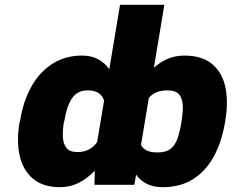

<svg xmlns="http://www.w3.org/2000/svg" viewBox="-20 -770 1023 800"><path d="M919 -269.9 917.6 -259.9Q904.1 -179.7 871.3 -119Q838.4 -58.2 785.3 -24.1Q732.2 9.9 657.7 9.9Q619.3 9.9 592.2 -3.7Q565 -17.4 546.9 -41.9L539.8 0H373.6L375 -58.9Q345.2 -27.3 309.1 -8.7Q273.1 9.9 230.1 9.9Q159.8 9.9 118.1 -24.9Q76.3 -59.7 62.3 -120.4Q48.3 -181.1 61.1 -258.5L63.9 -268.5Q76.7 -348 110.6 -408.9Q144.5 -469.8 198 -504.1Q251.4 -538.4 322.4 -538.4Q360.8 -538.4 388.7 -523.3Q416.5 -508.2 435.4 -481.5L480.1 -750H664.8L621.1 -487.6Q647 -511 678.3 -524.7Q709.5 -538.4 747.2 -538.4Q821.7 -538.4 863.8 -503.2Q905.9 -468 918.9 -407.3Q931.8 -346.6 919 -269.9ZM735.8 -259.9 737.2 -269.9Q742.2 -300.4 741.7 -328.8Q741.1 -357.2 727.1 -375.4Q713.1 -393.5 677.6 -393.5Q650.2 -393.5 631.4 -385.1Q612.6 -376.8 600.1 -361.9L567.5 -166.2Q574.9 -150.9 591.3 -142.9Q607.6 -134.9 636.4 -134.9Q671.9 -134.9 691.1 -150.2Q710.2 -165.5 719.8 -193.5Q729.4 -221.6 735.8 -259.9ZM248.6 -268.5 245.7 -258.5Q240.8 -226.6 242 -198.7Q243.3 -170.8 256.9 -153.6Q270.6 -136.4 302.6 -136.4Q355.5 -136.4 384.6 -177.9L413.7 -350.5Q400.2 -393.5 345.2 -393.5Q301.5 -393.5 279.3 -359.2Q257.1 -324.9 248.6 -268.5Z"/></svg>

Font: Inter UI Black
Style: Italic
Weight: 900
Italic angle: -9.39999°
Designer: Rasmus Andersson
Foundry: rsms
Version: 3.2;8d6f07862